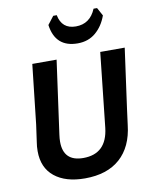

<svg xmlns="http://www.w3.org/2000/svg" viewBox="-95 -947 813 1027"><g transform="rotate(-10 311.0 -434.0)"><path d="M504 -877 528 -833Q508 -777 468 -743Q428 -709 370 -709Q249 -709 232 -833L266 -877H285Q300 -800 376 -800Q453 -800 485 -877ZM613 -643 568 -317 557 -233Q544 -116 474 -53.5Q404 9 283 9Q178 9 118 -39.5Q58 -88 58 -178Q58 -204 62 -227L75 -320L111 -643H243L188 -245Q185 -224 185 -207Q185 -100 293 -100Q420 -100 436 -238L480 -643Z"/></g></svg>

Font: Alegreya Sans
Style: Bold Italic
Weight: 700
Italic angle: -7°
Designer: Juan Pablo del Peral
Foundry: Huerta Tipografica
Version: Version 2.007